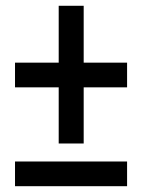

<svg xmlns="http://www.w3.org/2000/svg" viewBox="-20 -641 490 661"><path d="M268.1 -425.3H417.5V-340.3H268.1V-147H182.1V-340.3H31.7V-425.3H182.1V-621.1H268.1ZM31.7 0V-85H417.5V0Z"/></svg>

Font: Open Sans Condensed SemiBold
Style: Regular
Weight: 600
Width: 3
Designer: Monotype Design Team
Foundry: Monotype Imaging Inc.
Version: Version 3.000; ttfautohint (v1.8.4)